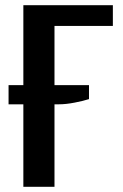

<svg xmlns="http://www.w3.org/2000/svg" viewBox="-20 -720 475 740"><path d="M70 0V-700H415V-620H190V0ZM13 -318V-392H323V-338Q301.2 -331 267.6 -324.5Q234 -318 208 -318Z"/></svg>

Font: Cuprum
Style: Regular
Weight: 400
Designer: Jovanny Lemonad
Foundry: Jovanny Lemonad
Version: Version 3.000